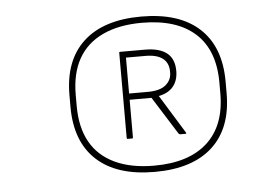

<svg xmlns="http://www.w3.org/2000/svg" viewBox="-38 -749 652 490"><g transform="rotate(-5 288.0 -504.0)"><path d="M340 -305Q243 -305 191.5 -352.5Q140 -400 140 -489V-519Q140 -608 191.5 -655.5Q243 -703 340 -703Q437 -703 488.5 -655.5Q540 -608 540 -519V-489Q540 -400 488.5 -352.5Q437 -305 340 -305ZM340 -321Q429 -321 476.5 -364.5Q524 -408 524 -490V-518Q524 -601 476.5 -644Q429 -687 340 -687Q281 -687 239.5 -667.5Q198 -648 177 -610.5Q156 -573 156 -518V-490Q156 -435 177 -397.5Q198 -360 239.5 -340.5Q281 -321 340 -321ZM278 -395Q276 -395 276 -398V-616Q276 -618 278 -618H342Q379 -618 398 -603Q417 -588 417 -557Q417 -533 404.5 -517.5Q392 -502 367 -497L428 -398Q429 -397 428.5 -396Q428 -395 426 -395H413Q411 -395 409 -397L348 -494H292V-398Q292 -395 290 -395ZM292 -510H340Q371 -510 386 -522.5Q401 -535 401 -554V-557Q401 -579 386 -590.5Q371 -602 342 -602H292Z"/></g></svg>

Font: Sofia Sans Hairline
Style: Italic
Weight: 1
Italic angle: -9°
Designer: Botio Nikoltchev, Ani Petrova
Foundry: lettersoup
Version: Version 4.102